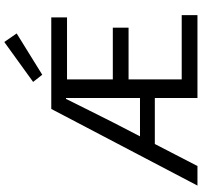

<svg xmlns="http://www.w3.org/2000/svg" viewBox="-42 -864 907 862"><g transform="rotate(-90 411.0 -433.5)"><path d="M8.3 0 352.4 -656.3H763.5V-585.6H485V-380H717.3V-309.3H485V-70.7H773.5V0H401.5V-590.3H397.5Q371.3 -537.3 344.3 -483.3Q317.4 -429.3 290.3 -375.8L96.1 0ZM157.8 -191.4V-258H451.6V-191.4ZM505.9 -696.8 473.7 -737.8 653 -867.3 691.4 -811.7Z"/></g></svg>

Font: Source Sans 3 Variable
Style: Regular
Weight: 200
Designer: Paul D. Hunt
Foundry: Adobe Systems Incorporated
Version: Version 3.026